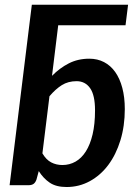

<svg xmlns="http://www.w3.org/2000/svg" viewBox="-20 -762 569 790"><path d="M219.5 -658 194 -450Q225.5 -482 263 -501.2Q300.5 -520.5 347.5 -520.5Q381 -520.5 408 -506.5Q435 -492.5 454 -465.8Q473 -439 483.2 -400.5Q493.5 -362 493.5 -313Q493.5 -243.5 475.5 -184.8Q457.5 -126 425.5 -83.2Q393.5 -40.5 349.5 -16.5Q305.5 7.5 254 7.5Q211 7.5 184.8 -10.2Q158.5 -28 139.5 -58L130 -23Q125.5 -10.5 117.8 -5.2Q110 0 98 0H19.5L100.5 -658L111 -742.5H507L496.5 -658ZM154.5 -131Q170 -104.5 190.8 -93.8Q211.5 -83 237 -83Q266 -83 290.8 -97Q315.5 -111 333.2 -139Q351 -167 361 -209.2Q371 -251.5 371 -308Q371 -370.5 350.8 -399.2Q330.5 -428 295 -428Q260.5 -428 234.5 -411.8Q208.5 -395.5 183.5 -366Z"/></svg>

Font: Lato 2
Style: Bold Italic
Weight: 700
Italic angle: -7°
Designer: Lukasz Dziedzic with Adam Twardoch and Botio Nikoltchev
Foundry: tyPoland Lukasz Dziedzic
Version: Version 2.015; 2015-08-06; http://www.latofonts.com/